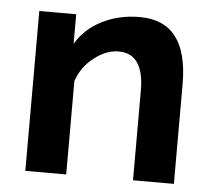

<svg xmlns="http://www.w3.org/2000/svg" viewBox="-44 -580 691 627"><g transform="rotate(5 302.0 -266.5)"><path d="M548 0H414V-294Q414 -415 331 -415Q290 -415 250 -383.5Q210 -352 195 -306V0H61V-524H182V-427Q211 -477 266.5 -505Q322 -533 390 -533Q548 -533 548 -327Z"/></g></svg>

Font: Raleway-v4020
Style: Bold
Weight: 700
Designer: Matt McInerney, Pablo Impallari, Rodrigo Fuenzalida
Foundry: Matt McInerney, Pablo Impallari, Rodrigo Fuenzalida
Version: Version 4.020;PS 004.020;hotconv 1.0.88;makeotf.lib2.5.64775